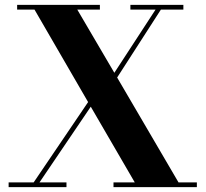

<svg xmlns="http://www.w3.org/2000/svg" viewBox="-20 -770 848 790"><path d="M15.5 -19.5V0H253.5V-19.5H142.5L353.5 -331L534.5 -19.5H447V0H790V-19.5H714.5L462 -451L642 -730.5H734.5V-750H516.5V-730.5H620L450.5 -470.5L298 -730.5H391V-750H50.5V-730.5H122L342.5 -350L118.5 -19.5Z"/></svg>

Font: Bodoni* 11pt
Style: Bold
Weight: 700
Version: Version 2.3